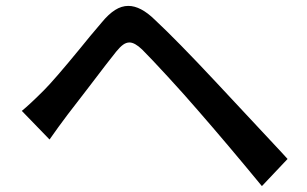

<svg xmlns="http://www.w3.org/2000/svg" viewBox="-20 -667 1040 651"><path d="M129 -361Q164 -396 251 -502Q283 -542 325 -591Q348 -619 370 -633Q392 -647 415 -647Q457 -647 505 -600Q580 -530 710 -391L935 -150L955 -128L868 -36Q752 -177 650 -294Q607 -344 549.5 -406.5Q492 -469 462 -499Q437 -523 419 -523Q408 -523 397.5 -515.5Q387 -508 374 -492Q352 -465 276 -365L209 -278Q178 -237 148 -194L54 -291Q81 -313 129 -361Z"/></svg>

Font: Sinter Medium
Style: Regular
Weight: 500
Foundry: Adobe & rsms
Version: Version 1.000